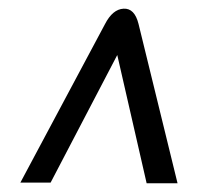

<svg xmlns="http://www.w3.org/2000/svg" viewBox="-20 -546 494 438"><path d="M26.5 -129.5 219.5 -491Q237 -525 262 -526.2Q287 -527.5 296 -491.5L385 -128H314.5L247.5 -420.5L95.5 -129.5Z"/></svg>

Font: Public Sans
Style: Italic
Weight: 400
Italic angle: -8°
Designer: The Public Sans project authors (U.S. Web Design System). Libre Franklin designed by Pablo Impallari and Rodrigo Fuenzal
Version: Version 1.008; ttfautohint (v1.8.1) -l 8 -r 50 -G 200 -x 14 